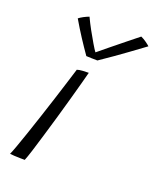

<svg xmlns="http://www.w3.org/2000/svg" viewBox="-134 -790 711 871"><g transform="rotate(20 221.5 -354.5)"><path d="M92 1Q85 1 70.8 0.8Q56.5 0.5 42.2 -0.2Q28 -1 20 -2Q25 -12.5 36.2 -43.2Q47.5 -74 62.2 -117.5Q77 -161 93.2 -210.2Q109.5 -259.5 125 -308Q140.5 -356.5 153.2 -397.2Q166 -438 174 -464Q184.5 -467.5 200.5 -468.5Q216.5 -469.5 230 -469.5Q226 -453 216 -416.8Q206 -380.5 192.8 -332.5Q179.5 -284.5 164.5 -232.8Q149.5 -181 135.2 -133.5Q121 -86 109.8 -50.2Q98.5 -14.5 92 1ZM397.5 -705.5Q411 -699.5 424.5 -689.8Q438 -680 443 -675Q362.5 -615.5 313.5 -581Q264.5 -546.5 247.5 -535.5Q235 -535.5 219.2 -536Q203.5 -536.5 193.5 -537Q170 -570.5 146.5 -606.5Q123 -642.5 98.5 -684.5Q106.5 -691 119.5 -698Q132.5 -705 146 -710Q157.5 -685 173.8 -655.2Q190 -625.5 204.8 -600.8Q219.5 -576 226.5 -567Q244.5 -582 275.2 -607Q306 -632 339.2 -658.8Q372.5 -685.5 397.5 -705.5Z"/></g></svg>

Font: Grandstander ExtraLight
Style: Italic
Weight: 200
Italic angle: -15°
Designer: Tyler Finck
Foundry: Etcetera Type Co
Version: Version 1.200; ttfautohint (v1.8.3)